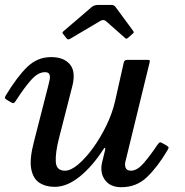

<svg xmlns="http://www.w3.org/2000/svg" viewBox="-23 -770 773 802"><path d="M2.5 -373.5Q49 -450 91.2 -490.8Q133.5 -531.5 190.5 -531.5Q244.5 -531.5 269.8 -500.2Q295 -469 278 -406L223.5 -193Q208 -132 210 -94.5Q212 -57 248.5 -57Q272.5 -57 303.5 -83Q334.5 -109 365.5 -151.8Q396.5 -194.5 421.2 -245.5Q446 -296.5 457.5 -346.5L494 -509Q496.5 -520 508.5 -520H590.5Q600 -520 601.8 -518.5Q603.5 -517 602 -509.5L500.5 -93.5Q497.5 -80.5 502 -68.8Q506.5 -57 524.5 -57Q549.5 -57 576.8 -88.2Q604 -119.5 632.5 -162Q639.5 -172 643 -174.5Q646.5 -177 653.5 -173L670.5 -163.5Q679 -158.5 680.8 -155.5Q682.5 -152.5 676 -141.5Q635.5 -73 591.2 -30.5Q547 12 484 12Q437.5 12 415.5 -18.2Q393.5 -48.5 403.5 -92L415.5 -141Q418 -151.5 415.5 -152.2Q413 -153 408.5 -146Q364.5 -77 311 -33.2Q257.5 10.5 205.5 10.5Q167.5 10.5 141 -7Q114.5 -24.5 107.2 -65.8Q100 -107 119 -179L179.5 -415.5Q182 -425 184.5 -437.5Q187 -450 183.5 -459.2Q180 -468.5 164.5 -468.5Q136 -468.5 107.5 -436.5Q79 -404.5 47 -355Q41.5 -346 37.2 -341.5Q33 -337 25 -341.5L7 -352Q-2.5 -358 -2.8 -361.2Q-3 -364.5 2.5 -373.5ZM253.5 -611.5 242 -626.5Q237 -632.5 237.8 -634.5Q238.5 -636.5 245 -642L360.5 -741Q370.5 -749.5 388.5 -749.5H438Q448 -749.5 452 -747.5Q456 -745.5 459.5 -741L533.5 -640.5Q536 -636.5 535.8 -634.8Q535.5 -633 531 -629L513.5 -613.5Q506.5 -607.5 504.5 -608Q502.5 -608.5 497.5 -613L420 -681.5Q409 -691 395 -682L271 -608.5Q264.5 -604.5 260.8 -605.5Q257 -606.5 253.5 -611.5Z"/></svg>

Font: Besley* Medium
Style: Italic
Weight: 500
Italic angle: -13°
Designer: Owen Earl
Foundry: indestructible type*
Version: Version 3.000; ttfautohint (v1.8.3)